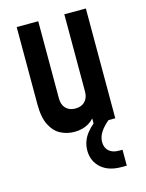

<svg xmlns="http://www.w3.org/2000/svg" viewBox="-118 -619 702 925"><g transform="rotate(-15 233.0 -157.0)"><path d="M196 12.5Q160 12.5 128.5 -3.5Q97 -19.5 77.2 -57.8Q57.5 -96 57.5 -162V-547.5H165V-162Q165 -131.5 182.2 -113.2Q199.5 -95 230 -95Q260.5 -95 277.8 -113.2Q295 -131.5 295 -162V-547.5H402.5V0H295V-80L314 -55.5Q297.5 -23.5 267.8 -5.5Q238 12.5 196 12.5ZM371.5 235Q305.5 235 268.8 201.5Q232 168 232 116Q232 69.5 261.5 31.5Q291 -6.5 346.5 -39.5H369V0Q341.5 22.5 326.5 46Q311.5 69.5 311.5 94.5Q311.5 122.5 329.2 139Q347 155.5 379 155.5H397V235Z"/></g></svg>

Font: Mohave SemiBold
Style: Regular
Weight: 600
Designer: Gumpita Rahayu
Foundry: Tokotype
Version: Version 2.003